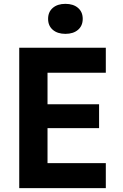

<svg xmlns="http://www.w3.org/2000/svg" viewBox="-20 -978 640 998"><path d="M80 0V-730H530V-600H227V-436H495V-312H227V-130H530V0ZM320 -802Q279 -802 254.5 -823Q230 -844 230 -880Q230 -916 254.5 -937Q279 -958 320 -958Q361 -958 385.5 -937Q410 -916 410 -880Q410 -844 385.5 -823Q361 -802 320 -802Z"/></svg>

Font: NKDuy Mono ExtraBold
Style: Regular
Weight: 800
Monospace: yes
Designer: NKDuy
Foundry: NKDuy
Version: Version 2.251; ttfautohint (v1.8.4.7-5d5b)